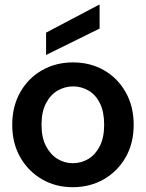

<svg xmlns="http://www.w3.org/2000/svg" viewBox="-20 -768 608 800"><path d="M283 12Q212 12 155 -21Q98 -54 64.5 -112.5Q31 -171 31 -248Q31 -325 64.5 -384Q98 -443 155.5 -475.5Q213 -508 284 -508Q356 -508 413 -475.5Q470 -443 503.5 -384Q537 -325 537 -248Q537 -171 503.5 -112.5Q470 -54 412.5 -21Q355 12 283 12ZM283 -88Q319 -88 348.5 -106Q378 -124 396 -159.5Q414 -195 414 -248Q414 -302 396.5 -337.5Q379 -373 349 -390.5Q319 -408 285 -408Q250 -408 220 -390.5Q190 -373 171.5 -337.5Q153 -302 153 -248Q153 -195 171.5 -159.5Q190 -124 219.5 -106Q249 -88 283 -88ZM172 -539V-632L392 -748H395V-649Z"/></svg>

Font: DM Sans 9pt 36pt SemiBold
Style: Regular
Weight: 600
Version: Version 4.004;gftools[0.9.30]